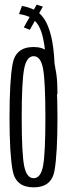

<svg xmlns="http://www.w3.org/2000/svg" viewBox="-20 -804 300 827"><path d="M125 3Q202 3 214.8 -69Q227.5 -141 227.5 -298Q227.5 -454.5 213.5 -528Q199.5 -601.5 124.5 -601.5Q47.5 -601.5 34.2 -528.5Q21 -455.5 21 -298Q21 -141.5 34.5 -69.2Q48 3 125 3ZM125 -36.5Q94.5 -36.5 84 -89.8Q73.5 -143 73.5 -298Q73.5 -453 84 -507.5Q94.5 -562 125 -562Q155.5 -562 165.5 -507.8Q175.5 -453.5 175.5 -298Q175.5 -142.5 165.5 -89.5Q155.5 -36.5 125 -36.5ZM227.5 -398Q227.5 -421.5 226.5 -444.2Q225.5 -467 222.2 -488.8Q219 -510.5 215 -529.5Q211.5 -604.5 199.5 -651.2Q187.5 -698 169.5 -724Q151.5 -750 127.2 -761.8Q103 -773.5 74.5 -778.5L62 -743.5Q86.5 -740 105.5 -731.5Q124.5 -723 139.2 -703.8Q154 -684.5 163 -650Q172 -615.5 176.8 -558.8Q181.5 -502 181.5 -418ZM108.5 -675.5 164.5 -775.5 138 -784 82.5 -686Z"/></svg>

Font: Anybody ExtraCondensed Light
Style: Regular
Weight: 300
Width: 2
Version: Version 1.113;gftools[0.9.25]